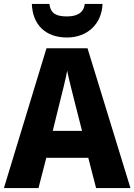

<svg xmlns="http://www.w3.org/2000/svg" viewBox="-20 -1029 688 983"><path d="M505 -1009H414C408 -958 367 -945 323 -945C273 -945 239 -956 233 -1009H143C147 -901 214 -837 323 -837C427 -837 501 -906 505 -1009ZM472 -66H648L428 -782H218L0 -66H177L217 -221H432ZM360 -516 400 -359H250L289 -517C298 -553 317 -627 324 -667C332 -625 350 -557 360 -516Z"/></svg>

Font: Noto Sans Malayalam UI SemiCondensed ExtraBold
Style: Regular
Weight: 800
Width: 4
Designer: Jelle Bosma - Monotype Design Team
Foundry: Monotype Imaging Inc.
Version: Version 2.104